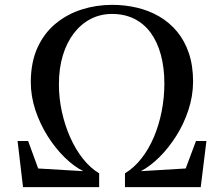

<svg xmlns="http://www.w3.org/2000/svg" viewBox="-20 -772 924 792"><path d="M75 0 52.5 -190.5H96L137.5 -77L323.5 -66Q285.5 -85 247.2 -122.2Q209 -159.5 177.2 -209.5Q145.5 -259.5 126.2 -317Q107 -374.5 107 -434.5Q107.5 -516.5 135 -576.2Q162.5 -636 210 -675Q257.5 -714 317.5 -733Q377.5 -752 442.5 -752Q496 -752 545.5 -740.2Q595 -728.5 637 -704Q679 -679.5 710.2 -642Q741.5 -604.5 759 -552.8Q776.5 -501 776.5 -434.5Q776 -375.5 757.2 -318.2Q738.5 -261 707 -211.2Q675.5 -161.5 637.8 -124Q600 -86.5 561 -66L746 -77L788.5 -190.5H831.5L808 0H495.5V-57Q533.5 -80 563.8 -118.8Q594 -157.5 615 -207.2Q636 -257 647 -313.2Q658 -369.5 658 -427Q658 -493 643.5 -546.2Q629 -599.5 601.5 -637Q574 -674.5 533.8 -694.5Q493.5 -714.5 442 -714.5Q394.5 -714.5 354.5 -694Q314.5 -673.5 285 -635.2Q255.5 -597 239.2 -543.5Q223 -490 223 -424Q223 -367.5 235.2 -311.2Q247.5 -255 269.8 -205Q292 -155 322.5 -116.8Q353 -78.5 389 -57V0Z"/></svg>

Font: Merriweather 96pt Medium
Style: Regular
Weight: 500
Version: Version 2.100